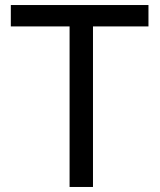

<svg xmlns="http://www.w3.org/2000/svg" viewBox="-20 -743 634 763"><path d="M23 -638V-723H570V-638H349.5V0H256.5V-638Z"/></svg>

Font: Public Sans
Style: Regular
Weight: 400
Designer: The Public Sans project authors (U.S. Web Design System). Libre Franklin designed by Pablo Impallari and Rodrigo Fuenzal
Version: Version 1.008; ttfautohint (v1.8.1) -l 8 -r 50 -G 200 -x 14 